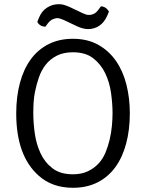

<svg xmlns="http://www.w3.org/2000/svg" viewBox="-20 -879 693 911"><path d="M146 -443Q141 -419 139.5 -393.5Q138 -368 138 -342Q138 -297 145 -246.5Q152 -196 172 -152.5Q192 -109 229 -80.5Q266 -52 326 -52Q366 -52 396 -66Q426 -80 447 -102.5Q468 -125 480.5 -155Q493 -185 500.5 -217.5Q508 -250 511 -282Q514 -314 514 -342Q514 -386 507 -437Q500 -488 479.5 -531Q459 -574 422.5 -602.5Q386 -631 326 -631Q281 -631 249 -614.5Q217 -598 196.5 -571.5Q176 -545 164.5 -511.5Q153 -478 146 -443ZM163 -46Q57 -140 57 -341Q57 -420 74.5 -485.5Q92 -551 126 -597.5Q160 -644 210.5 -669.5Q261 -695 326 -695Q395 -695 446 -666.5Q497 -638 530.5 -589.5Q564 -541 580 -477Q596 -413 596 -342Q596 -263 578.5 -197.5Q561 -132 527 -85.5Q493 -39 442.5 -13.5Q392 12 326 12Q227 12 163 -46ZM344 -755 283 -784Q274 -788 266 -790.5Q258 -793 250 -793Q240 -792 229 -787Q218 -782 207 -768L195 -752Q168 -754 157 -775L165 -795Q178 -827 203.5 -843Q229 -859 257 -859Q270 -860 283 -856Q296 -852 310 -846L371 -817Q379 -813 387 -810.5Q395 -808 403 -808Q413 -808 424.5 -813Q436 -818 447 -833L459 -849Q483 -848 497 -824L489 -805Q475 -773 451.5 -757Q428 -741 398 -741Q374 -741 344 -755Z"/></svg>

Font: Signika
Style: Light
Weight: 300
Designer: Anna Giedrys
Foundry: Anna Giedrys
Version: Version 1.001